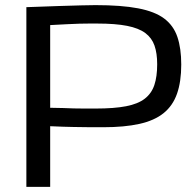

<svg xmlns="http://www.w3.org/2000/svg" viewBox="-20 -730 765 750"><path d="M83 0V-702Q158 -705 210 -706.5Q262 -708 296.5 -709Q331 -710 353 -710Q454 -710 519.5 -697.5Q585 -685 621.5 -657.5Q658 -630 673 -585.5Q688 -541 688 -478Q688 -411 671.5 -364Q655 -317 619 -288Q583 -259 524.5 -246Q466 -233 383 -233Q357 -233 337.5 -233Q318 -233 301 -233.5Q284 -234 266 -234Q248 -234 226.5 -235Q205 -236 176 -237V0ZM176 -632V-309Q204 -309 226 -308Q248 -307 268 -306.5Q288 -306 308.5 -306Q329 -306 354 -306Q426 -306 472.5 -315Q519 -324 545.5 -344.5Q572 -365 583 -398Q594 -431 594 -479Q594 -522 583.5 -552Q573 -582 547.5 -601Q522 -620 476.5 -629Q431 -638 360 -638Q344 -638 327.5 -638Q311 -638 291 -637.5Q271 -637 243 -635.5Q215 -634 176 -632Z"/></svg>

Font: Georama SemiExpanded
Style: Regular
Weight: 400
Width: 6
Designer: Jean-Baptiste Levee
Foundry: Production Type
Version: Version 1.001